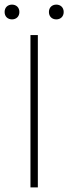

<svg xmlns="http://www.w3.org/2000/svg" viewBox="-32 -812 296 832"><path d="M100 0H132V-660H100ZM20 -728C38 -728 52 -740 52 -760C52 -780 38 -792 20 -792C2 -792 -12 -780 -12 -760C-12 -740 2 -728 20 -728ZM212 -728C230 -728 244 -740 244 -760C244 -780 230 -792 212 -792C194 -792 180 -780 180 -760C180 -740 194 -728 212 -728Z"/></svg>

Font: Source Sans Pro ExtraLight
Style: Regular
Weight: 200
Designer: Paul D. Hunt
Foundry: Adobe Systems Incorporated
Version: Version 3.006;hotconv 1.0.111;makeotfexe 2.5.65597